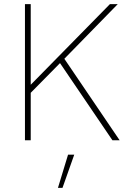

<svg xmlns="http://www.w3.org/2000/svg" viewBox="-20 -680 616 931"><path d="M271 -374 129 -230V0H101V-660H129V-269L513 -660H551L292 -395L560 0H525ZM283 231H261L310 70H340Z"/></svg>

Font: Work Sans ExtraLight
Style: Regular
Weight: 280
Designer: Wei Huang
Foundry: Wei Huang
Version: Version 1.500